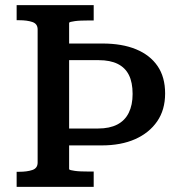

<svg xmlns="http://www.w3.org/2000/svg" viewBox="-20 -730 711 750"><path d="M346 -710H45V-651H55Q86 -651 106.5 -644Q127 -637 127 -615V-95Q127 -73 106.5 -66Q86 -59 55 -59H45V0H346V-60H323Q310 -60 296.5 -60.5Q283 -61 272.5 -62.5Q262 -64 256 -65.5Q250 -67 250 -70V-640Q250 -643 256 -644.5Q262 -646 272.5 -647.5Q283 -649 296.5 -649.5Q310 -650 323 -650H346ZM625 -365Q625 -429 595.5 -472Q566 -515 511.5 -537.5Q457 -560 380 -560H201L196 -495H366Q410 -495 439.5 -480.5Q469 -466 483.5 -437Q498 -408 498 -363Q498 -320 483 -289.5Q468 -259 438 -243.5Q408 -228 363 -228H199V-162H377Q453 -162 508 -186.5Q563 -211 594 -256Q625 -301 625 -365Z"/></svg>

Font: Roboto Serif SemiCondensed Medium
Style: Regular
Weight: 500
Width: 4
Designer: Greg Gazdowicz
Foundry: Commercial Type
Version: Version 1.007